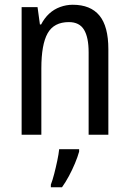

<svg xmlns="http://www.w3.org/2000/svg" viewBox="-20 -567 545 808"><path d="M286 -547Q361 -547 398.5 -501.5Q436 -456 436 -360V0H353V-347Q353 -410 333.5 -442Q314 -474 270 -474Q207 -474 180.5 -427Q154 -380 154 -279V0H71V-537H138L148 -464H153Q167 -491 187 -509.5Q207 -528 233 -537.5Q259 -547 286 -547ZM313 71Q307 93 295.5 120.5Q284 148 270 174Q256 200 241 221H194V210Q201 192 208 165Q215 138 221 109.5Q227 81 229 61H313Z"/></svg>

Font: Noto Sans Khmer Condensed
Style: Regular
Weight: 400
Width: 3
Designer: Danh Hong and the Monotype Design Team
Foundry: Monotype Imaging Inc.
Version: Version 2.004